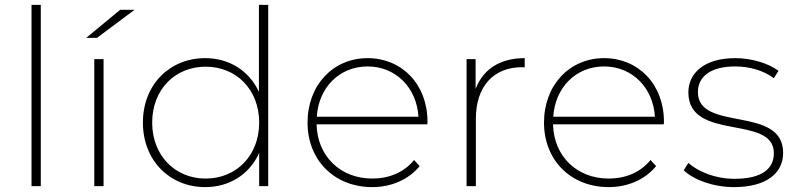

<svg xmlns="http://www.w3.org/2000/svg" viewBox="-20 -762 3261 786"><path d="M147 0V-742H109V0Z M404 0V-520H366V0ZM377 -607 531 -722H472L333 -607Z M822 -31C697 -31 603 -125 603 -260C603 -396 697 -489 822 -489C947 -489 1041 -396 1041 -260C1041 -125 947 -31 822 -31ZM1078 -742H1040V-386C1000 -472 919 -524 820 -524C675 -524 565 -416 565 -260C565 -105 675 4 820 4C920 4 1002 -49 1041 -136V0H1078Z M1277 -284C1284 -403 1369 -490 1485 -490C1600 -490 1686 -403 1693 -284ZM1504 4C1581 4 1652 -26 1698 -82L1675 -107C1634 -56 1572 -31 1504 -31C1374 -31 1279 -122 1276 -253H1729C1730 -257 1730 -260 1730 -264C1730 -417 1625 -524 1485 -524C1344 -524 1239 -414 1239 -260C1239 -106 1349 4 1504 4Z M1928 -275C1928 -407 1999 -487 2118 -487C2121 -487 2125 -486 2128 -486V-524C2027 -524 1958 -479 1927 -398V-520H1890V0H1928Z M2245 -284C2252 -403 2337 -490 2453 -490C2568 -490 2654 -403 2661 -284ZM2472 4C2549 4 2620 -26 2666 -82L2643 -107C2602 -56 2540 -31 2472 -31C2342 -31 2247 -122 2244 -253H2697C2698 -257 2698 -260 2698 -264C2698 -417 2593 -524 2453 -524C2312 -524 2207 -414 2207 -260C2207 -106 2317 4 2472 4Z M2985 4C3117 4 3186 -53 3186 -136C3186 -333 2837 -220 2837 -385C2837 -444 2883 -490 2990 -490C3047 -490 3105 -474 3148 -442L3167 -472C3126 -503 3056 -524 2990 -524C2860 -524 2798 -460 2798 -384C2798 -181 3148 -295 3148 -135C3148 -73 3102 -30 2987 -30C2907 -30 2837 -60 2798 -95L2779 -65C2819 -26 2900 4 2985 4Z"/></svg>

Font: Montserrat-Alt1 ExtLt
Style: Regular
Weight: 200
Designer: Differentunic
Foundry: Differentunic
Version: Version 7.222